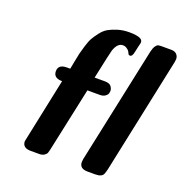

<svg xmlns="http://www.w3.org/2000/svg" viewBox="-131 -851 931 969"><g transform="rotate(20 334.5 -366.5)"><path d="M92.8 -36.1Q92.8 -37.1 166 -384.8Q119.1 -384.8 119.1 -421.9Q119.1 -458 165 -458H183.1Q185.1 -466.8 190.9 -498.8Q196.8 -530.8 200.4 -545.4Q204.1 -560.1 213.1 -590.1Q222.2 -620.1 231.2 -635.5Q240.2 -650.9 256.6 -672.4Q272.9 -693.8 292.5 -704.8Q312 -715.8 340.1 -724.4Q368.2 -732.9 400.9 -732.9Q472.7 -732.9 473.1 -706.1Q473.1 -703.1 472.2 -698Q471.2 -692.9 467.5 -679Q463.9 -665 460.9 -648.9Q456.1 -625 445.8 -623H442.9L436 -625Q430.2 -637.2 427 -642.1Q423.8 -647 414.3 -653.6Q404.8 -660.2 393.1 -660.2Q364.3 -660.2 349.1 -616.2Q344.2 -600.1 314.9 -461.9Q314 -460 314 -458H368.2Q394 -458 403.1 -446Q412.1 -434.1 412.1 -421.9Q412.1 -415 409.7 -407.5Q407.2 -399.9 396.7 -392.3Q386.2 -384.8 368.2 -384.8H301.8L228 -40Q225.1 -26.9 222.7 -20.5Q220.2 -14.2 210.2 -7.1Q200.2 0 183.1 0H137.2Q92.8 0 92.8 -36.1ZM398.9 -36.1Q398.9 -41 400.9 -53.2L533.2 -675.8Q538.1 -697.8 545.7 -708.5Q553.2 -719.2 559.6 -720.7Q565.9 -722.2 580.1 -722.2H628.9Q648.9 -722.2 658.9 -711.7Q668.9 -701.2 668.9 -686Q668.9 -680.2 667 -669.9L535.2 -45.9Q531.2 -28.8 527.1 -19.3Q522.9 -9.8 514.4 -5.9Q505.9 -2 502 -1.5Q498 -1 484.9 0H442.9Q398.9 0 398.9 -36.1Z"/></g></svg>

Font: CMU Sans Serif
Style: BoldOblique
Weight: 700
Italic angle: -12°
Version: Version 0.7.0